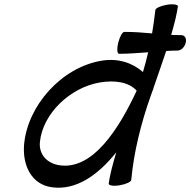

<svg xmlns="http://www.w3.org/2000/svg" viewBox="-20 -838 877 885"><path d="M529 -590C573 -590 618 -594 663 -597C656 -567 648 -537 639 -506C590 -549 523 -571 447 -558C263 -527 107 -351 91 -172C83 -74 126 12 218 25C330 41 431 -30 516 -136C498 -77 485 -24 481 9C481 17 504 21 532 16C561 11 585 0 585 -9C597 -137 629 -267 675 -397C678 -405 681 -413 684 -422C685 -423 685 -424 686 -425C686 -427 687 -429 687 -431C706 -486 727 -546 746 -603C764 -604 782 -605 799 -605C815 -605 831 -621 836 -641C841 -660 832 -676 816 -676C800 -676 784 -677 769 -677C785 -731 796 -778 800 -809C800 -817 777 -821 749 -816C720 -811 696 -800 696 -791C692 -756 687 -720 681 -684C639 -688 596 -691 553 -691C544 -691 532 -669 525 -641C518 -613 520 -590 529 -590ZM256 -76C198 -84 158 -125 164 -184C177 -314 303 -435 441 -458C507 -469 573 -461 610 -420C526 -240 407 -55 256 -76Z"/></svg>

Font: Nupuram Medium Oblique
Style: Regular
Weight: 500
Designer: Santhosh Thottingal (santhosh.thottingal@gmail.com)
Foundry: SMC
Version: Version 1.000